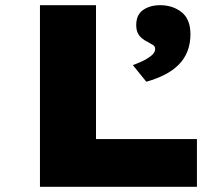

<svg xmlns="http://www.w3.org/2000/svg" viewBox="-20 -720 847 740"><path d="M134 0V-700H350V-184H739V0ZM544 -405 492 -469Q506 -474 526 -483Q546 -492 562 -504.5Q578 -517 578 -531Q578 -541 570.5 -546Q563 -551 550 -558Q527 -569 516 -584Q505 -599 505 -623Q505 -663 531.5 -681.5Q558 -700 597 -700Q646 -700 680 -673Q714 -646 714 -588Q714 -552 702.5 -522.5Q691 -493 668.5 -470.5Q646 -448 614.5 -432Q583 -416 544 -405Z"/></svg>

Font: Lexend Mega Black
Style: Regular
Weight: 900
Version: Version 1.007